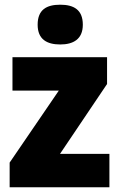

<svg xmlns="http://www.w3.org/2000/svg" viewBox="-20 -796 507 816"><path d="M236 -776C178 -776 140 -755 140 -691C140 -629 179 -607 236 -607C291 -607 332 -629 332 -691C332 -755 293 -776 236 -776ZM445 0V-142H235L435 -439V-553H33V-411H230L21 -105V0Z"/></svg>

Font: Noto Sans Kannada SemiCondensed Black
Style: Regular
Weight: 900
Width: 4
Designer: Jelle Bosma - Monotype Design Team
Foundry: Monotype Imaging Inc.
Version: Version 2.005